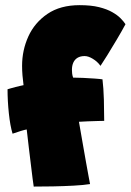

<svg xmlns="http://www.w3.org/2000/svg" viewBox="-20 -698 494 726"><path d="M107.5 7.5Q106 -2 103.2 -23.2Q100.5 -44.5 97 -74Q93.5 -103.5 89.2 -138Q85 -172.5 81 -208.5Q74.5 -207.5 58.8 -202.8Q43 -198 27.5 -192.5Q18.5 -222 13.5 -269.2Q8.5 -316.5 8.5 -360.5Q13 -362 21.2 -364.2Q29.5 -366.5 38.8 -369Q48 -371.5 56.2 -373.2Q64.5 -375 69 -376Q66.5 -394.5 65 -412.8Q63.5 -431 63.5 -449Q63.5 -508 87.2 -560.2Q111 -612.5 159.5 -645.5Q208 -678.5 281 -678.5Q324.5 -678.5 354.5 -671Q384.5 -663.5 404.2 -652.2Q424 -641 436 -628.8Q448 -616.5 454.5 -606.5Q441.5 -582 422.2 -549.5Q403 -517 385.5 -488.8Q368 -460.5 360 -449Q353.5 -458 345.8 -464.8Q338 -471.5 330 -476.2Q322 -481 314.5 -483.5Q307 -486 300 -486Q284 -486 273.2 -479.5Q262.5 -473 257.2 -461.2Q252 -449.5 252 -434Q252 -427 252.8 -420Q253.5 -413 256.5 -404.5Q271.5 -404.5 294 -403.5Q316.5 -402.5 337.2 -401Q358 -399.5 367.5 -398Q371.5 -365.5 372.8 -321Q374 -276.5 374 -241Q369.5 -241 351 -240.5Q332.5 -240 311.5 -239.2Q290.5 -238.5 278.5 -237.5Q280.5 -226.5 284.8 -201.5Q289 -176.5 294.5 -145.8Q300 -115 305.2 -85Q310.5 -55 314.8 -32.2Q319 -9.5 320.5 -2Q296 2 258.2 4Q220.5 6 180 6.8Q139.5 7.5 107.5 7.5Z"/></svg>

Font: Grandstander Thin Black
Style: Regular
Weight: 900
Version: Version 1.200